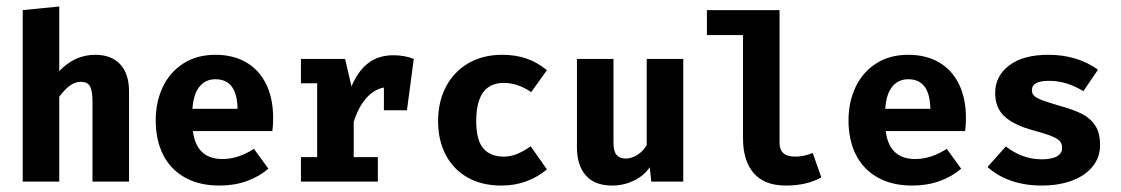

<svg xmlns="http://www.w3.org/2000/svg" viewBox="-20 -558 3446 590"><path d="M162.1 -339.4Q209.5 -389.6 272.5 -389.6Q322.3 -389.6 349.4 -360.4Q376.5 -331.1 376.5 -276.9V0H264.2V-245.6Q264.2 -279.8 256.3 -293.2Q248.5 -306.6 228 -306.6Q210.9 -306.6 194.8 -294.9Q178.7 -283.2 162.1 -260.7V0H49.8V-526.9L162.1 -538.1Z M663.6 -69.3Q711.9 -69.3 760.3 -100.6L804.7 -39.6Q776.9 -15.6 738.8 -1.7Q700.7 12.2 654.3 12.2Q591.3 12.2 547.1 -13.2Q502.9 -38.6 480.7 -83.5Q458.5 -128.4 458.5 -188Q458.5 -244.6 480.2 -290.5Q502 -336.4 543.5 -363Q585 -389.6 642.1 -389.6Q696.3 -389.6 736.1 -366.7Q775.9 -343.8 797.6 -300Q819.3 -256.3 819.3 -195.8Q819.3 -172.4 816.9 -155.3H572.8Q583.5 -69.3 663.6 -69.3ZM571.3 -223.6H710Q708.5 -314.5 642.1 -314.5Q611.8 -314.5 593.3 -292.2Q574.7 -270 571.3 -223.6Z M1251.5 -377 1230.5 -219.2H1159.7V-289.1Q1128.4 -283.2 1104.2 -254.9Q1080.1 -226.6 1066.9 -183.1V-75.2H1141.1V0H904.8V-75.2H954.6V-302.2H904.8V-377H1040.5L1060.1 -292.5Q1080.6 -340.8 1112.1 -364.5Q1143.6 -388.2 1189 -388.2Q1223.1 -388.2 1251.5 -377Z M1610.8 -108.4 1660.6 -37.6Q1633.8 -14.6 1598.4 -1.2Q1563 12.2 1521 12.2Q1460.4 12.2 1416.7 -12.7Q1373 -37.6 1349.6 -82.3Q1326.2 -127 1326.2 -186Q1326.2 -245.1 1350.3 -291.3Q1374.5 -337.4 1418.9 -363.5Q1463.4 -389.6 1522.9 -389.6Q1564.9 -389.6 1598.4 -377.9Q1631.8 -366.2 1660.6 -342.3L1612.3 -274.9Q1571.3 -303.2 1527.8 -303.2Q1443.4 -303.2 1443.4 -186Q1443.4 -127 1465.3 -101.8Q1487.3 -76.7 1527.3 -76.7Q1548.3 -76.7 1568.4 -84.7Q1588.4 -92.8 1610.8 -108.4Z M1865.2 -119.1Q1865.2 -92.8 1874.8 -81.8Q1884.3 -70.8 1903.3 -70.8Q1920.4 -70.8 1938.2 -81.8Q1956.1 -92.8 1967.3 -112.3V-377H2079.6V0H1981.4L1976.6 -43.9Q1958 -17.1 1926.8 -2.4Q1895.5 12.2 1860.8 12.2Q1807.6 12.2 1780.3 -18.8Q1752.9 -49.8 1752.9 -105V-377H1865.2Z M2375.5 -118.7Q2375.5 -76.7 2423.3 -76.7Q2449.7 -76.7 2477.5 -87.9L2503.9 -12.7Q2458.5 12.2 2395 12.2Q2329.1 12.2 2296.1 -25.9Q2263.2 -64 2263.2 -132.8V-450.2H2152.3V-526.9H2375.5Z M2792.5 -69.3Q2840.8 -69.3 2889.2 -100.6L2933.6 -39.6Q2905.8 -15.6 2867.7 -1.7Q2829.6 12.2 2783.2 12.2Q2720.2 12.2 2676 -13.2Q2631.8 -38.6 2609.6 -83.5Q2587.4 -128.4 2587.4 -188Q2587.4 -244.6 2609.1 -290.5Q2630.9 -336.4 2672.4 -363Q2713.9 -389.6 2771 -389.6Q2825.2 -389.6 2865 -366.7Q2904.8 -343.8 2926.5 -300Q2948.2 -256.3 2948.2 -195.8Q2948.2 -172.4 2945.8 -155.3H2701.7Q2712.4 -69.3 2792.5 -69.3ZM2700.2 -223.6H2838.9Q2837.4 -314.5 2771 -314.5Q2740.7 -314.5 2722.2 -292.2Q2703.6 -270 2700.2 -223.6Z M3243.7 -103.5Q3243.7 -116.2 3237.1 -124Q3230.5 -131.8 3211.9 -139.4Q3193.4 -147 3154.3 -157.7Q3097.7 -172.9 3067.9 -199.2Q3038.1 -225.6 3038.1 -272.5Q3038.1 -324.2 3081.1 -356.9Q3124 -389.6 3201.2 -389.6Q3290.5 -389.6 3354 -343.8L3309.1 -277.8Q3257.3 -309.6 3204.6 -309.6Q3176.8 -309.6 3163.8 -302.5Q3150.9 -295.4 3150.9 -280.3Q3150.9 -270.5 3157.7 -263.7Q3164.6 -256.8 3183.3 -249.8Q3202.1 -242.7 3239.7 -231.9Q3280.3 -220.7 3306.2 -207.3Q3332 -193.8 3346.2 -171.1Q3360.4 -148.4 3360.4 -112.8Q3360.4 -73.2 3336.2 -44.7Q3312 -16.1 3271.5 -2Q3231 12.2 3182.1 12.2Q3129.4 12.2 3086.9 -2.7Q3044.4 -17.6 3014.6 -44.9L3070.8 -107.9Q3122.1 -68.4 3181.2 -68.4Q3210.4 -68.4 3227.1 -77.1Q3243.7 -85.9 3243.7 -103.5Z"/></svg>

Font: Amiri Typewriter
Style: Bold
Weight: 700
Monospace: yes
Designer: Khaled Hosny
Version: Version 1.1